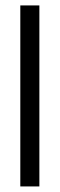

<svg xmlns="http://www.w3.org/2000/svg" viewBox="-20 -670 214 690"><path d="M53 -650.5H121.5V0H53Z"/></svg>

Font: Overused Grotesk Book
Style: Regular
Weight: 375
Version: Version 0.004